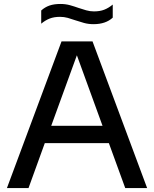

<svg xmlns="http://www.w3.org/2000/svg" viewBox="-20 -949 778 969"><path d="M15 0 290.5 -740H447L722.5 0H612L529.5 -226.5H206L124 0ZM238.5 -314H497.5L368 -670ZM452 -827Q426.5 -827 404 -833.2Q381.5 -839.5 360.5 -846.5Q341 -853.5 322 -858.8Q303 -864 283 -864Q253 -864 231 -855.5Q209 -847 188 -829.5V-896Q206 -912.5 229.2 -920.8Q252.5 -929 285 -929Q310.5 -929 333 -922.8Q355.5 -916.5 376.5 -909Q396 -902.5 415 -897Q434 -891.5 454 -891.5Q484 -891.5 506 -900Q528 -908.5 549 -926V-860Q513.5 -827 452 -827Z"/></svg>

Font: Encode Sans SemiExpanded SemiExpanded Medium
Style: Regular
Weight: 500
Width: 6
Designer: Multiple Designers
Foundry: Impallari Type
Version: Version 3.000; ttfautohint (v1.8.3) -l 8 -r 50 -G 200 -x 14 